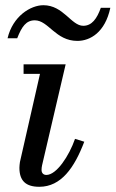

<svg xmlns="http://www.w3.org/2000/svg" viewBox="-20 -707 444 737"><path d="M113.5 -629C166 -629 193 -550 277 -550C326 -550 383.5 -582.5 403.5 -677H367C352 -635 332.5 -608 299.5 -608C253.5 -608 223.5 -687 146.5 -687C97.5 -687 29 -645 9 -560H46C63.5 -605 80.5 -629 113.5 -629ZM303.5 -163 268 -174C245 -108 197 -35.5 158 -35.5C145.5 -35.5 139.5 -44 139.5 -54.5C139.5 -59.5 140 -66.5 141.5 -72.5L232 -460H70.5V-423.5H133.5L56.5 -85C55.5 -79 54.5 -68 54.5 -63C54.5 -13 79 10 131 10C214.5 10 265.5 -63 303.5 -163Z"/></svg>

Font: Bodoni* 06pt
Style: Italic
Weight: 400
Italic angle: -13°
Version: Version 2.3